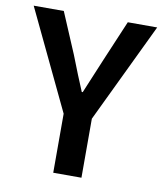

<svg xmlns="http://www.w3.org/2000/svg" viewBox="-80 -716 661 779"><g transform="rotate(10 250.5 -327.0)"><path d="M191.9 0V-243.2L-3.9 -653.8H120.1L190.9 -486.8Q223.1 -403.8 249 -342.8H252.9Q304.7 -465.8 313 -486.8L383.8 -653.8H504.9L308.1 -243.2V0Z"/></g></svg>

Font: Toshiba Sans Medium
Style: Regular
Weight: 500
Designer: Paul D. Hunt
Foundry: Toshiba Corporation
Version: Version 2.020;PS 2.0;hotconv 1.0.86;makeotf.lib2.5.63406